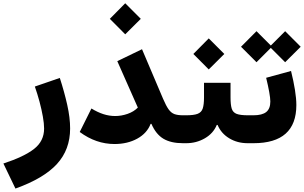

<svg xmlns="http://www.w3.org/2000/svg" viewBox="-136 -854 1813 1145"><path d="M71.8 -337.9 220.7 -389.2Q247.6 -306.2 264.9 -229Q282.2 -151.9 282.2 -87.9Q282.2 38.1 203.6 124Q125 210 -43.9 270.5L-115.7 121.1Q7.8 80.6 67.4 33.9Q127 -12.7 127 -87.4Q127 -117.2 119.6 -158.7Q112.3 -200.2 99.9 -246.8Q87.4 -293.5 71.8 -337.9Z M519 -741.7 610.8 -834.5 703.6 -741.7 610.8 -649.4ZM710.9 -560.5 836.4 -265.1Q854.5 -222.7 869.6 -201.7Q884.8 -180.7 904.3 -173.6Q923.8 -166.5 955.1 -166.5H958V0H955.1Q883.3 0 838.6 -26.6Q793.9 -53.2 767.1 -115.2H762.2Q740.7 -59.1 682.4 -27.1Q624 4.9 546.9 4.9Q436.5 4.9 339.4 -66.9L409.2 -207Q445.8 -184.6 480.7 -173.3Q515.6 -162.1 551.3 -162.1Q587.9 -162.1 625 -175Q662.1 -188 686 -212.4L563.5 -489.3Z M1238.8 -272.5Q1238.8 -229.5 1245.8 -206.5Q1252.9 -183.6 1274.9 -175Q1296.9 -166.5 1342.3 -166.5H1358.9V0H1341.3Q1279.3 0 1231 -29.3Q1182.6 -58.6 1161.6 -108.9H1156.7Q1136.2 -58.6 1085.7 -29.3Q1035.2 0 974.6 0H958Q945.8 0 940.7 -19.8Q935.5 -39.6 935.5 -84Q935.5 -127.9 940.7 -147.2Q945.8 -166.5 958 -166.5H974.6Q1020 -166.5 1042.7 -175.3Q1065.4 -184.1 1073 -207Q1080.6 -230 1080.6 -272.5V-360.4H1238.8ZM1017.1 -532.2 1108.9 -625 1201.7 -532.2 1108.9 -439.9Z M1599.6 -430.7Q1614.7 -370.1 1623 -318.1Q1631.3 -266.1 1631.3 -227.5Q1631.3 0 1375.5 0H1358.9Q1336.4 0 1336.4 -84Q1336.4 -166.5 1358.9 -166.5H1375.5Q1427.2 -166.5 1451.7 -186Q1476.1 -205.6 1476.1 -248.5Q1476.1 -268.6 1469.5 -305.4Q1462.9 -342.3 1451.2 -390.1ZM1301.3 -575.2 1393.6 -668 1479 -582.5 1564.5 -668 1657.2 -575.2 1564.5 -482.9 1479 -568.4 1393.6 -482.9Z"/></svg>

Font: Estedad-FD ExtraBold
Style: Regular
Weight: 800
Designer: Amin Abedi
Version: Version 7.3